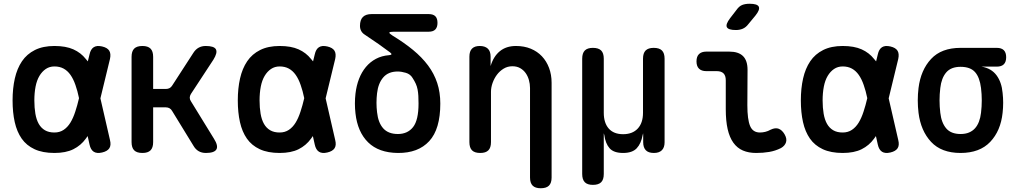

<svg xmlns="http://www.w3.org/2000/svg" viewBox="-20 -805 5440 1023"><path d="M566 -59Q573 -31 562.5 -15Q552 1 524 7.5Q496 14 479.5 3.5Q463 -7 457 -35L447 -80L437 -66Q411 -30 371 -10Q331 10 270 10Q207 10 164 -10Q121 -30 95.5 -66.5Q70 -103 58.5 -154.5Q47 -206 47 -270Q47 -334 59 -387Q71 -440 97 -478.5Q123 -517 166 -538.5Q209 -560 270 -560Q331 -560 371 -542Q411 -524 437 -491Q443 -485 448 -478L457 -515Q463 -543 479.5 -553.5Q496 -564 524 -557.5Q552 -551 562 -535Q572 -519 566 -491L515 -281ZM401 -282Q393 -321 382 -352Q371 -384 355.5 -406Q340 -428 319 -439.5Q298 -451 270 -451Q244 -451 224 -437.5Q204 -424 190 -400.5Q176 -377 169.5 -343.5Q163 -310 163 -270Q163 -231 168.5 -199Q174 -167 186.5 -145Q199 -123 219.5 -111Q240 -99 270 -99Q298 -99 319 -113Q340 -127 355 -151.5Q370 -176 381 -210Q392 -243 401 -282Z M739 10Q709 10 695 -4Q681 -18 681 -48V-502Q681 -532 695 -546Q709 -560 739 -560Q768 -560 782 -546Q796 -532 796 -502V-331H863Q875 -331 883.5 -335.5Q892 -340 898 -350L1010 -523Q1022 -542 1038.5 -551Q1055 -560 1076 -560Q1121 -560 1130.5 -542Q1140 -524 1117 -487L997 -304Q991 -294 991 -284.5Q991 -275 997 -266L1120 -66Q1144 -28 1133 -9Q1122 10 1077 10Q1055 10 1038.5 0.5Q1022 -9 1011 -28L897 -214Q892 -223 883.5 -228Q875 -233 864 -233H796V-48Q796 -18 782 -4Q768 10 739 10Z M1766 -59Q1773 -31 1762.5 -15Q1752 1 1724 7.5Q1696 14 1679.5 3.5Q1663 -7 1657 -35L1647 -80L1637 -66Q1611 -30 1571 -10Q1531 10 1470 10Q1407 10 1364 -10Q1321 -30 1295.5 -66.5Q1270 -103 1258.5 -154.5Q1247 -206 1247 -270Q1247 -334 1259 -387Q1271 -440 1297 -478.5Q1323 -517 1366 -538.5Q1409 -560 1470 -560Q1531 -560 1571 -542Q1611 -524 1637 -491Q1643 -485 1648 -478L1657 -515Q1663 -543 1679.5 -553.5Q1696 -564 1724 -557.5Q1752 -551 1762 -535Q1772 -519 1766 -491L1715 -281ZM1601 -282Q1593 -321 1582 -352Q1571 -384 1555.5 -406Q1540 -428 1519 -439.5Q1498 -451 1470 -451Q1444 -451 1424 -437.5Q1404 -424 1390 -400.5Q1376 -377 1369.5 -343.5Q1363 -310 1363 -270Q1363 -231 1368.5 -199Q1374 -167 1386.5 -145Q1399 -123 1419.5 -111Q1440 -99 1470 -99Q1498 -99 1519 -113Q1540 -127 1555 -151.5Q1570 -176 1581 -210Q1592 -243 1601 -282Z M2072 -615Q2133 -578 2180.5 -539Q2228 -500 2260.5 -456.5Q2293 -413 2309.5 -363Q2326 -313 2326 -253Q2326 -117 2267 -53Q2208 11 2100 10Q1998 9 1941.5 -46.5Q1885 -102 1874 -201Q1871 -226 1871 -253.5Q1871 -281 1874 -306Q1879 -349 1893 -385Q1907 -421 1929.5 -448Q1952 -475 1983 -491.5Q2014 -508 2053 -511Q2064 -512 2065.5 -515.5Q2067 -519 2058 -526Q2030 -547 1997.5 -570Q1965 -593 1924 -620Q1911 -628 1904.5 -640Q1898 -652 1898 -667Q1898 -699 1913.5 -714.5Q1929 -730 1960 -730H2264Q2288 -730 2299.5 -718.5Q2311 -707 2311 -683Q2311 -660 2299.5 -648Q2288 -636 2264 -636H2078Q2056 -636 2054.5 -631.5Q2053 -627 2072 -615ZM2178 -390Q2166 -410 2142.5 -417Q2119 -424 2099 -424Q2049 -424 2022 -392.5Q1995 -361 1989 -308Q1986 -283 1986 -257.5Q1986 -232 1989 -207Q1995 -151 2022 -121Q2049 -91 2100 -91Q2152 -91 2181 -128Q2210 -165 2210 -253Q2210 -276 2209 -294Q2208 -312 2205 -328Q2202 -344 2195.5 -358.5Q2189 -373 2178 -390Z M2596 -316V-48Q2596 -18 2582 -4Q2568 10 2539 10Q2509 10 2495 -4Q2481 -18 2481 -48V-503Q2481 -532 2495 -546Q2509 -560 2536 -560Q2564 -560 2579 -546Q2594 -532 2594 -503V-453Q2609 -504 2643 -532Q2677 -560 2729 -560Q2773 -560 2808 -545.5Q2843 -531 2867.5 -505Q2892 -479 2905.5 -443Q2919 -407 2919 -364V141Q2919 170 2905 184Q2891 198 2861 198Q2832 198 2818 184Q2804 170 2804 141V-336Q2804 -358 2798 -379Q2792 -400 2780.5 -416Q2769 -432 2751.5 -442Q2734 -452 2710 -452Q2684 -452 2663 -439Q2642 -426 2627.5 -406.5Q2613 -387 2604.5 -363Q2596 -339 2596 -316Z M3139 180Q3110 180 3096 166Q3082 152 3082 122V-492Q3082 -522 3096 -536Q3110 -550 3139 -550Q3169 -550 3183 -536Q3197 -522 3197 -492V-204Q3197 -150 3223.5 -120Q3250 -90 3300 -90Q3350 -90 3378 -120Q3406 -150 3406 -204V-492Q3406 -522 3420 -536Q3434 -550 3463 -550Q3493 -550 3507 -536Q3521 -522 3521 -492V-47Q3521 -19 3506.5 -4.5Q3492 10 3464 10Q3435 10 3421 -4.5Q3407 -19 3407 -47V-85Q3407 -95 3406.5 -95Q3406 -95 3404 -85Q3396 -40 3372.5 -15Q3349 10 3300 10Q3250 10 3228 -15Q3206 -40 3200 -85L3197 -95V122Q3197 152 3183 166Q3169 180 3139 180Z M3962 -244Q3962 -169 3976.5 -134Q3991 -99 4029 -99Q4043 -99 4057.5 -102.5Q4072 -106 4086 -114Q4111 -126 4129 -119Q4147 -112 4160 -90Q4174 -66 4168 -47Q4162 -28 4141 -16Q4111 -1 4078.5 4.5Q4046 10 4009 10Q3969 10 3938.5 -3Q3908 -16 3887.5 -44.5Q3867 -73 3857 -117Q3847 -161 3847 -223V-377Q3847 -402 3835 -414Q3823 -426 3799 -426H3743Q3718 -426 3704.5 -439Q3691 -452 3691 -478Q3691 -504 3704.5 -517Q3718 -530 3743 -530H3866Q3915 -530 3939 -506Q3963 -482 3963 -433ZM3967 -676Q3954 -659 3937.5 -652Q3921 -645 3901 -645Q3861 -645 3853 -660Q3845 -675 3870 -708L3904 -752Q3918 -772 3934.5 -778.5Q3951 -785 3974 -785Q4016 -785 4023 -769Q4030 -753 4005 -722Z M4766 -59Q4773 -31 4762.5 -15Q4752 1 4724 7.5Q4696 14 4679.5 3.5Q4663 -7 4657 -35L4647 -80L4637 -66Q4611 -30 4571 -10Q4531 10 4470 10Q4407 10 4364 -10Q4321 -30 4295.5 -66.5Q4270 -103 4258.5 -154.5Q4247 -206 4247 -270Q4247 -334 4259 -387Q4271 -440 4297 -478.5Q4323 -517 4366 -538.5Q4409 -560 4470 -560Q4531 -560 4571 -542Q4611 -524 4637 -491Q4643 -485 4648 -478L4657 -515Q4663 -543 4679.5 -553.5Q4696 -564 4724 -557.5Q4752 -551 4762 -535Q4772 -519 4766 -491L4715 -281ZM4601 -282Q4593 -321 4582 -352Q4571 -384 4555.5 -406Q4540 -428 4519 -439.5Q4498 -451 4470 -451Q4444 -451 4424 -437.5Q4404 -424 4390 -400.5Q4376 -377 4369.5 -343.5Q4363 -310 4363 -270Q4363 -231 4368.5 -199Q4374 -167 4386.5 -145Q4399 -123 4419.5 -111Q4440 -99 4470 -99Q4498 -99 4519 -113Q4540 -127 4555 -151.5Q4570 -176 4581 -210Q4592 -243 4601 -282Z M5291 -450H5210Q5262 -441 5289.5 -404Q5317 -367 5322 -310Q5325 -284 5325 -257.5Q5325 -231 5322 -204Q5312 -108 5256 -49Q5200 10 5098 10Q4996 10 4941 -49Q4886 -108 4874 -204Q4870 -237 4870 -270Q4870 -303 4874 -336Q4886 -432 4941 -491Q4996 -550 5098 -550H5291Q5316 -550 5328.5 -537.5Q5341 -525 5341 -500Q5341 -475 5328.5 -462.5Q5316 -450 5291 -450ZM5098 -91Q5124 -91 5143 -99Q5162 -107 5175 -121.5Q5188 -136 5196 -157Q5204 -178 5207 -204Q5211 -237 5211 -270Q5211 -303 5207 -336Q5200 -393 5175 -421Q5150 -449 5098 -449Q5047 -449 5021.5 -419Q4996 -389 4990 -336Q4986 -303 4986 -270Q4986 -237 4990 -204Q4996 -151 5021.5 -121Q5047 -91 5098 -91Z"/></svg>

Font: Maple Mono NL SemiBold
Style: Regular
Weight: 600
Monospace: yes
Designer: subframe7536
Version: Version 7.000